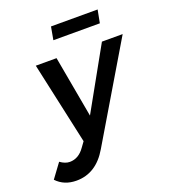

<svg xmlns="http://www.w3.org/2000/svg" viewBox="-250 -842 1016 1157"><g transform="rotate(-20 258.0 -263.0)"><path d="M496 -643H198L213 -726H512ZM41 200Q-38 200 -87 148L-20 57Q12 80 41 80Q98 80 137 24L161 -9L46 -535H179L250 -141L470 -535H603L242 72Q167 200 41 200Z"/></g></svg>

Font: Argentum Sans Medium
Style: Italic
Weight: 500
Italic angle: -11°
Designer: Julieta Ulanovsky (font), Cristiano Sobral (main changes and remaster)
Foundry: Julieta Ulanovsky (font), Cristiano Sobral (main changes and remaster)
Version: Version 2.007;June 15, 2022;FontCreator 14.0.0.2814 64-bit; 